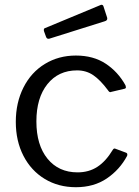

<svg xmlns="http://www.w3.org/2000/svg" viewBox="-20 -772 582 802"><path d="M297 -540Q370 -540 421.5 -506Q473 -472 504 -416L506 -408Q506 -402 499 -401L444 -388L441 -387Q436 -387 431 -395Q399 -438 369.5 -458Q340 -478 302 -478Q224 -478 178 -420.5Q132 -363 132 -265Q132 -166 178.5 -109Q225 -52 304 -52Q351 -52 386.5 -75Q422 -98 451 -146Q454 -151 457 -151.5Q460 -152 464 -150L507 -134Q514 -131 511 -121Q480 -63 426 -26.5Q372 10 297 10Q224 10 167 -24.5Q110 -59 78 -121Q46 -183 46 -263Q46 -343 78 -406.5Q110 -470 167.5 -505Q225 -540 297 -540ZM427 -700Q428 -698 428 -694Q428 -686 417 -683L188 -611Q186 -610 182 -610Q175 -610 172 -619L164 -641Q163 -643 163 -646Q163 -654 169 -655L400 -751Q401 -752 404 -752Q410 -752 412 -746Z"/></svg>

Font: Libre Franklin
Style: Regular
Weight: 400
Designer: Pablo Impallari, Rodrigo Fuenzalida
Foundry: Impallari Type
Version: Version 1.001; ttfautohint (v1.4.1)